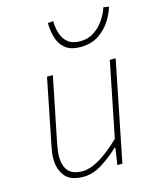

<svg xmlns="http://www.w3.org/2000/svg" viewBox="-111 -797 725 886"><g transform="rotate(-15 252.0 -354.0)"><path d="M178 12Q117 12 90.5 -20.5Q64 -53 64 -104Q64 -122 66 -134.5Q68 -147 72 -168L134 -478H162L100 -172Q96 -150 94 -136.5Q92 -123 92 -108Q92 -62 113 -38Q134 -14 182 -14Q215 -14 260 -39.5Q305 -65 362 -120L434 -478H462L366 0H342L354 -80H350Q308 -41 265 -14.5Q222 12 178 12ZM320 -570Q271 -570 245.5 -592.5Q220 -615 211 -649Q202 -683 202 -716L228 -718Q228 -688 236.5 -660Q245 -632 266 -614Q287 -596 326 -596Q363 -596 391.5 -615Q420 -634 439.5 -662.5Q459 -691 468 -720L494 -716Q485 -685 463.5 -651Q442 -617 406.5 -593.5Q371 -570 320 -570Z"/></g></svg>

Font: Source Sans 3 VF
Style: Italic
Weight: 200
Italic angle: -11°
Designer: Paul D. Hunt
Foundry: Adobe Systems Incorporated
Version: Version 3.042;hotconv 1.0.118;makeotfexe 2.5.65603